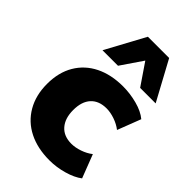

<svg xmlns="http://www.w3.org/2000/svg" viewBox="-231 -848 945 945"><g transform="rotate(45 242.0 -375.5)"><path d="M303 11Q220 11 158.5 -20Q97 -51 63 -109.5Q29 -168 29 -247Q29 -327 63 -384.5Q97 -442 158.5 -472.5Q220 -503 303 -503Q352 -503 401 -490Q450 -477 480 -452L433 -330Q410 -348 379.5 -358.5Q349 -369 322 -369Q269 -369 240 -337.5Q211 -306 211 -247Q211 -189 240 -156Q269 -123 322 -123Q349 -123 379.5 -133.5Q410 -144 433 -162L480 -40Q450 -17 401 -3Q352 11 303 11ZM105 -557 216 -762H364L475 -557H367L290 -670L213 -557Z"/></g></svg>

Font: Nunito Sans 12pt ExtraLight 12pt Black
Style: Regular
Weight: 900
Version: Version 3.101;gftools[0.9.27]